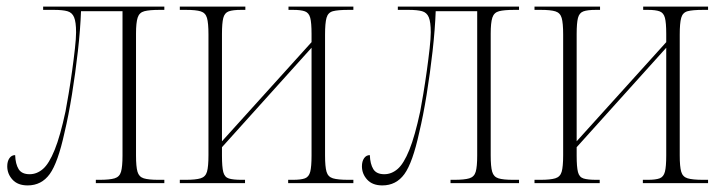

<svg xmlns="http://www.w3.org/2000/svg" viewBox="-20 -556 2194 583"><path d="M64 7Q34 7 18 -10.5Q2 -28 2 -51Q2 -66 8.5 -75.5Q15 -85 26 -85Q27 -58 36.5 -42.5Q46 -27 70 -27Q92 -27 110.5 -43Q129 -59 146 -101Q163 -143 179 -218Q183 -239 188.5 -272Q194 -305 199 -341Q204 -377 207.5 -408.5Q211 -440 211 -458Q211 -489 205 -503.5Q199 -518 184.5 -522Q170 -526 144 -526H111V-536H479V-526H464Q434 -526 418.5 -522Q403 -518 398 -502.5Q393 -487 393 -454V-84Q393 -50 397.5 -34.5Q402 -19 416.5 -14.5Q431 -10 461 -10H479V0H271V-10H282Q313 -10 328 -14.5Q343 -19 347.5 -34.5Q352 -50 352 -84V-522H226Q224 -467 216.5 -400.5Q209 -334 198.5 -269Q188 -204 176 -154Q156 -62 131 -27.5Q106 7 64 7Z M526 0V-10H544Q574 -10 589 -14.5Q604 -19 608.5 -34.5Q613 -50 613 -85V-451Q613 -486 608.5 -501.5Q604 -517 589.5 -521.5Q575 -526 545 -526H526V-536H725V-526H712Q687 -526 674.5 -521.5Q662 -517 658 -501.5Q654 -486 654 -453V-127L926 -428V-453Q926 -487 922 -502Q918 -517 906 -521.5Q894 -526 870 -526H856V-536H1053V-526H1038Q1006 -526 991 -522Q976 -518 971.5 -502Q967 -486 967 -451V-84Q967 -50 971.5 -34.5Q976 -19 991 -14.5Q1006 -10 1038 -10H1053V0H855V-10H870Q894 -10 906 -14.5Q918 -19 922 -34.5Q926 -50 926 -84V-411L654 -109V-83Q654 -49 658 -33.5Q662 -18 675 -14Q688 -10 713 -10H724V0Z M1141 7Q1111 7 1095 -10.5Q1079 -28 1079 -51Q1079 -66 1085.5 -75.5Q1092 -85 1103 -85Q1104 -58 1113.5 -42.5Q1123 -27 1147 -27Q1169 -27 1187.5 -43Q1206 -59 1223 -101Q1240 -143 1256 -218Q1260 -239 1265.5 -272Q1271 -305 1276 -341Q1281 -377 1284.5 -408.5Q1288 -440 1288 -458Q1288 -489 1282 -503.5Q1276 -518 1261.5 -522Q1247 -526 1221 -526H1188V-536H1556V-526H1541Q1511 -526 1495.5 -522Q1480 -518 1475 -502.5Q1470 -487 1470 -454V-84Q1470 -50 1474.5 -34.5Q1479 -19 1493.5 -14.5Q1508 -10 1538 -10H1556V0H1348V-10H1359Q1390 -10 1405 -14.5Q1420 -19 1424.5 -34.5Q1429 -50 1429 -84V-522H1303Q1301 -467 1293.5 -400.5Q1286 -334 1275.5 -269Q1265 -204 1253 -154Q1233 -62 1208 -27.5Q1183 7 1141 7Z M1603 0V-10H1621Q1651 -10 1666 -14.5Q1681 -19 1685.5 -34.5Q1690 -50 1690 -85V-451Q1690 -486 1685.5 -501.5Q1681 -517 1666.5 -521.5Q1652 -526 1622 -526H1603V-536H1802V-526H1789Q1764 -526 1751.5 -521.5Q1739 -517 1735 -501.5Q1731 -486 1731 -453V-127L2003 -428V-453Q2003 -487 1999 -502Q1995 -517 1983 -521.5Q1971 -526 1947 -526H1933V-536H2130V-526H2115Q2083 -526 2068 -522Q2053 -518 2048.5 -502Q2044 -486 2044 -451V-84Q2044 -50 2048.5 -34.5Q2053 -19 2068 -14.5Q2083 -10 2115 -10H2130V0H1932V-10H1947Q1971 -10 1983 -14.5Q1995 -19 1999 -34.5Q2003 -50 2003 -84V-411L1731 -109V-83Q1731 -49 1735 -33.5Q1739 -18 1752 -14Q1765 -10 1790 -10H1801V0Z"/></svg>

Font: Noto Serif Display Condensed ExtraLight
Style: Regular
Weight: 200
Width: 3
Designer: Monotype Design Team
Foundry: Monotype Imaging Inc.
Version: Version 2.009